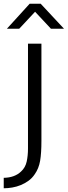

<svg xmlns="http://www.w3.org/2000/svg" viewBox="-35 -864 363 1029"><path d="M187 -630V-109Q187 -43 180 -2Q173 39 151 70Q137 91 117.5 105Q98 119 76 128Q54 137 30.5 141Q7 145 -15 145V89Q44 88 78 55Q101 34 108 2Q115 -30 115 -68V-630ZM124 -844H183L308 -710H238L153 -801L68 -710H2Z"/></svg>

Font: Ek Mukta Light
Style: Regular
Weight: 300
Designer: Girish Dalvi and Yashodeep Gholap
Foundry: Ek Type
Version: Version 2.538;PS 1.002;hotconv 16.6.51;makeotf.lib2.5.65220;